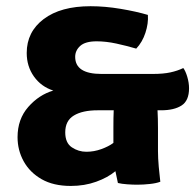

<svg xmlns="http://www.w3.org/2000/svg" viewBox="-20 -585 632 618"><path d="M472 -347Q505.5 -347 528.5 -352Q551.5 -357 570 -366Q577 -357 582.8 -337.8Q588.5 -318.5 588.5 -301Q588.5 -261 564.5 -245.5Q540.5 -230 498.5 -230H487Q488.5 -204 488.5 -172.5V-98.5Q488.5 -76.5 491 -48Q493.5 -19.5 496 0Q483 5 462.2 7.2Q441.5 9.5 421.5 9.5Q406.5 9.5 389.2 8.2Q372 7 359.5 4L351.5 -34Q327 -13.5 289.5 0Q252 13.5 208 13.5Q152 13.5 114 -8.2Q76 -30 56.2 -65.8Q36.5 -101.5 36.5 -143.5Q36.5 -201.5 71 -240.8Q105.5 -280 151.5 -293.5Q112.5 -306 89.2 -338.8Q66 -371.5 66 -414.5Q66 -482.5 120.8 -523.8Q175.5 -565 271.5 -565Q318 -565 368.5 -556.5Q419 -548 456 -537Q458 -509.5 448 -479.2Q438 -449 418.5 -428.5Q388 -437.5 354.5 -444.8Q321 -452 291 -452Q254.5 -452 238.2 -437.2Q222 -422.5 222 -402Q222 -347 306.5 -347ZM258 -96.5Q282.5 -96.5 306 -105Q329.5 -113.5 345 -125V-174.5Q345 -191.5 345.2 -204.8Q345.5 -218 346 -230H294.5Q245.5 -230 217.8 -213.2Q190 -196.5 190 -159Q190 -125 211.2 -110.8Q232.5 -96.5 258 -96.5Z"/></svg>

Font: Signika Negative SC
Style: Bold
Weight: 700
Designer: Anna Giedryś
Foundry: Anna Giedryś
Version: Version 2.000; ttfautohint (v1.8.3) -l 8 -r 50 -G 200 -x 9 -